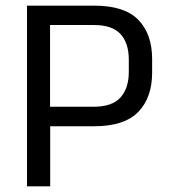

<svg xmlns="http://www.w3.org/2000/svg" viewBox="-20 -659 600 679"><path d="M313 -212.5H129.5V-281.5H311Q376.5 -281.5 406 -314.2Q435.5 -347 435.5 -404.5V-448Q435.5 -506.5 406.2 -538.5Q377 -570.5 312 -570.5H129V-639H313.5Q420.5 -639 469.2 -588.8Q518 -538.5 518 -450.5V-402.5Q518 -313.5 468.8 -263Q419.5 -212.5 313 -212.5ZM157.5 0H75.5V-639H157V-261L157.5 -224Z"/></svg>

Font: Anek Malayalam
Style: Regular
Weight: 400
Version: Version 1.003